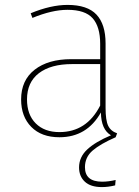

<svg xmlns="http://www.w3.org/2000/svg" viewBox="-20 -549 568 782"><path d="M451 10Q389 37 357.5 64Q326 91 326 132Q326 191 396 191Q422 191 451 184L449 206Q421 213 395 213Q349 213 325.5 191Q302 169 302 133Q302 91 335 60Q368 29 432 2Q392 -21 391 -91Q334 10 222 10Q149 10 107.5 -32Q66 -74 66 -144Q66 -222 121 -265Q176 -308 270 -308H388V-370Q388 -440 357.5 -474.5Q327 -509 255 -509Q192 -509 112 -476L105 -495Q187 -529 255 -529Q336 -529 373 -489.5Q410 -450 410 -372V-110Q410 -59 420.5 -37Q431 -15 457 -6ZM222 -11Q333 -11 388 -119V-288H274Q187 -288 138.5 -251Q90 -214 90 -144Q90 -82 125.5 -46.5Q161 -11 222 -11Z"/></svg>

Font: FiraGO Thin
Style: Regular
Weight: 100
Designer: bBox Type
Foundry: bBox Type GmbH
Version: Version 1.001;PS 001.001;hotconv 1.0.88;makeotf.lib2.5.64775